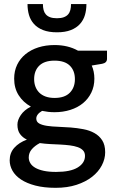

<svg xmlns="http://www.w3.org/2000/svg" viewBox="-20 -740 564 942"><path d="M247.5 -259.5Q297.5 -259.5 322.5 -285Q347.5 -310.5 347.5 -351.5Q347.5 -393.5 322.5 -418Q297.5 -442.5 247.5 -442.5Q198 -442.5 172.8 -418Q147.5 -393.5 147.5 -351.5Q147.5 -331.5 154 -314.5Q160.5 -297.5 173 -285.2Q185.5 -273 204.2 -266.2Q223 -259.5 247.5 -259.5ZM397 25Q397 8 387.2 -2.2Q377.5 -12.5 361 -18.2Q344.5 -24 322.5 -26.8Q300.5 -29.5 275.8 -30.8Q251 -32 225.2 -33.2Q199.5 -34.5 175.5 -38Q151.5 -25.5 136.2 -8Q121 9.5 121 32.5Q121 47.5 128.8 60.5Q136.5 73.5 152.8 83Q169 92.5 194.2 98Q219.5 103.5 255 103.5Q326 103.5 361.5 81.5Q397 59.5 397 25ZM505 -491.5V-451.5Q505 -431.5 481 -427L430 -418.5Q443 -389.5 443 -354Q443 -316.5 428.2 -286Q413.5 -255.5 387.5 -234Q361.5 -212.5 325.5 -201Q289.5 -189.5 247.5 -189.5Q231.5 -189.5 216.2 -191.2Q201 -193 186.5 -196Q172 -187.5 165 -178Q158 -168.5 158 -158.5Q158 -142 172.5 -134Q187 -126 210.8 -122.5Q234.5 -119 265 -118Q295.5 -117 327 -114.5Q358.5 -112 389 -106.2Q419.5 -100.5 443.2 -87.2Q467 -74 481.5 -51.5Q496 -29 496 7Q496 40 479.5 71.5Q463 103 431.8 127.5Q400.5 152 355.5 166.8Q310.5 181.5 253 181.5Q196 181.5 153.8 170.5Q111.5 159.5 83.2 140.8Q55 122 41.2 97.5Q27.5 73 27.5 46.5Q27.5 10.5 50.2 -15Q73 -40.5 112 -55Q91 -65 78.2 -82.5Q65.5 -100 65.5 -128.5Q65.5 -151 82 -175.5Q98.5 -200 131.5 -217Q93.5 -238 71.5 -272.8Q49.5 -307.5 49.5 -354Q49.5 -392 64.2 -422.5Q79 -453 105.5 -474.5Q132 -496 168.2 -507.5Q204.5 -519 247.5 -519Q313.5 -519 362.5 -491.5ZM259.5 -581.5Q219 -581.5 191.2 -592.5Q163.5 -603.5 146.5 -622.5Q129.5 -641.5 122.2 -666.5Q115 -691.5 115 -720H190.5Q190.5 -704 193.8 -691.2Q197 -678.5 204.8 -669.5Q212.5 -660.5 225.8 -655.5Q239 -650.5 259.5 -650.5Q279.5 -650.5 293 -655.5Q306.5 -660.5 314.2 -669.5Q322 -678.5 325.2 -691.2Q328.5 -704 328.5 -720H404Q404 -691.5 396.8 -666.5Q389.5 -641.5 372.5 -622.5Q355.5 -603.5 327.8 -592.5Q300 -581.5 259.5 -581.5Z"/></svg>

Font: Lato SemiBold
Style: Regular
Weight: 600
Designer: Lukasz Dziedzic with Adam Twardoch and Botio Nikoltchev
Foundry: tyPoland Lukasz Dziedzic
Version: Version 2.015; 2015-08-06; http://www.latofonts.com/